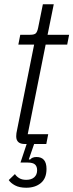

<svg xmlns="http://www.w3.org/2000/svg" viewBox="-20 -675 344 900"><path d="M103 205Q71 205 50.5 194Q30 183 21 169L50 141Q57 152 70 160Q83 168 103 168Q127 168 140.5 156Q154 144 154 123Q154 105 144 96Q134 87 110 87H76L105 0H96Q56 0 56 -36Q56 -42 57 -50.5Q58 -59 60 -66L140 -466H66L75 -512H121Q141 -512 148 -519Q155 -526 159 -546L181 -655H232L203 -512H304L295 -466H194L110 -46H206L197 0H140L115 72L121 73Q131 61 151 61Q198 61 198 117Q198 161 171.5 183Q145 205 103 205Z"/></svg>

Font: IBM Plex Sans Cond Light
Style: Italic
Weight: 300
Width: 3
Italic angle: -11°
Designer: Mike Abbink, Paul van der Laan, Pieter van Rosmalen
Foundry: Bold Monday
Version: Version 1.3